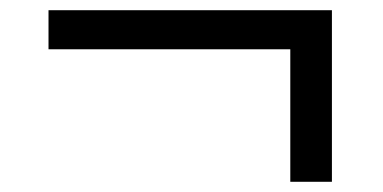

<svg xmlns="http://www.w3.org/2000/svg" viewBox="-20 -383 750 376"><path d="M630 -27H548.5V-286.5H75V-363H630Z"/></svg>

Font: Myanmar Ethnic
Style: Regular
Weight: 400
Designer: Khon Soe Zaw Thu
Foundry: PaOh Unicode khonsoezawthu@gmail.com and @hotmail.com
Version: Version 1.01 September 27, 2016